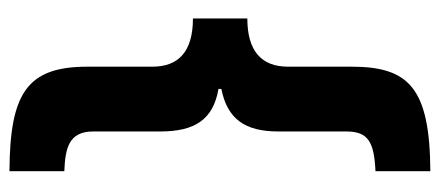

<svg xmlns="http://www.w3.org/2000/svg" viewBox="-282 -481 930 406"><g transform="rotate(-90 183.0 -278.0)"><path d="M24 51V167C201 166 245 121 245 0V-134C245 -190 278 -220 347 -220V-335C275 -335 245 -367 245 -421V-558C245 -686 189 -722 24 -723V-607C72 -605 108 -598 108 -546V-404C108 -330 134 -292 198 -281V-275C134 -262 108 -225 108 -154V-11C108 35 87 48 24 51Z"/></g></svg>

Font: Noto Sans Lao UI ExtCond ExtBd
Style: Regular
Weight: 800
Width: 2
Designer: Monotype Design Team
Foundry: Monotype Imaging Inc.
Version: Version 2.000